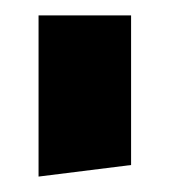

<svg xmlns="http://www.w3.org/2000/svg" viewBox="-20 -820 220 249"><path d="M30 -591V-800H150V-606Z"/></svg>

Font: Banana Brick
Style: Regular
Weight: 400
Designer: artmaker
Foundry: artmaker
Version: Version 4.000 2011 initial release